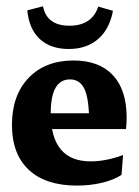

<svg xmlns="http://www.w3.org/2000/svg" viewBox="-20 -576 436 604"><path d="M222.2 7.8Q123.5 7.8 70.6 -41.7Q17.6 -91.3 17.6 -183.1Q17.6 -276.4 70.1 -331.1Q122.6 -385.7 211.4 -385.7Q292 -385.7 335.2 -339.4Q378.4 -293 378.4 -206.5Q378.4 -199.2 377.9 -188Q377.4 -176.8 376.5 -169.9L260.3 -193.4Q260.3 -264.2 246.1 -295.2Q231.9 -326.2 200.2 -326.2Q139.6 -326.2 139.6 -220.2Q139.6 -68.4 265.1 -68.4Q314 -68.4 367.2 -88.4L362.3 -25.9Q337.9 -9.8 300.8 -1Q263.7 7.8 222.2 7.8ZM69.8 -169.9V-219.7H368.7L376.5 -169.9ZM196.3 -421.9Q138.7 -421.9 105 -453.4Q71.3 -484.9 65.9 -543.5L115.2 -556.2Q127.4 -495.1 198.2 -495.1Q269 -495.1 289.1 -555.2L335.4 -542Q324.7 -484.4 288.6 -453.1Q252.4 -421.9 196.3 -421.9Z"/></svg>

Font: Markazi Text
Style: Regular
Weight: 400
Designer: Borna Izadpanah (Arabic designer), Fiona Ross (Arabic design director) and Florian Runge (Latin designer)
Foundry: Borna Izadpanah and Florian Runge
Version: Version 1.000